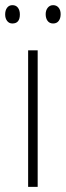

<svg xmlns="http://www.w3.org/2000/svg" viewBox="-33 -724 255 744"><path d="M113 0H76V-529H113ZM-13 -668Q-13 -684 -5.5 -694Q2 -704 15 -704Q29 -704 36.5 -694Q44 -684 44 -668Q44 -633 15 -633Q2 -633 -5.5 -643Q-13 -653 -13 -668ZM144 -669Q144 -684 152 -694Q160 -704 173 -704Q186 -704 194 -694.5Q202 -685 202 -669Q202 -653 194.5 -643Q187 -633 173 -633Q159 -633 151.5 -643Q144 -653 144 -669Z"/></svg>

Font: Noto Sans Khmer Condensed ExtraLight
Style: Regular
Weight: 200
Width: 3
Designer: Danh Hong and the Monotype Design Team
Foundry: Monotype Imaging Inc.
Version: Version 2.004; ttfautohint (v1.8.4.7-5d5b)